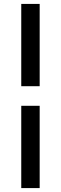

<svg xmlns="http://www.w3.org/2000/svg" viewBox="-20 -802 311 980"><path d="M88.5 -362V-782H182.5V-362ZM88.5 158V-262H182.5V158Z"/></svg>

Font: Heraclito Medium
Style: Regular
Weight: 500
Designer: Kostas Bartsokas (font) & Cristiano Sobral (main changes)
Foundry: Kostas Bartsokas (font) & Cristiano Sobral (main changes)
Version: Version 1.00;July 8, 2020;FontCreator 13.0.0.2655 64-bit